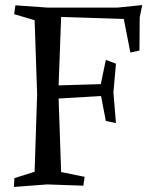

<svg xmlns="http://www.w3.org/2000/svg" viewBox="-20 -730 601 760"><path d="M543 -710 533 -661 532 -530 496 -522 470 -655 222 -663 212 -392 379 -397 399 -493 439 -478 429 -364 439 -243 399 -251 380 -350 212 -340 222 -49 315 -30 310 5 167 0 35 10 37 -25 117 -50 127 -357 117 -650 36 -674 41 -709 167 -700H446Z"/></svg>

Font: Alike Angular
Style: Regular
Weight: 400
Designer: Sveta Sebyakina
Foundry: Cyreal (www.cyreal.org)
Version: Version 1.300; ttfautohint (v1.8.4.7-5d5b)